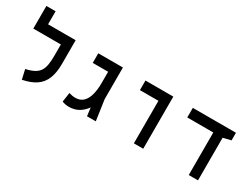

<svg xmlns="http://www.w3.org/2000/svg" viewBox="-56 -1296 2456 1869"><g transform="rotate(30 1172.0 -361.0)"><path d="M474.6 -585.9V-478H61V-585.9ZM164.6 -546.4H61V-732.4H164.6ZM370.6 -585.9H474.6V-318.4Q474.6 -222.2 448.5 -155.8Q422.4 -89.4 365 -49.3Q307.6 -9.3 213.4 9.3L189 -97.7Q248 -110.4 283.9 -130.4Q319.8 -150.4 338.6 -180.4Q357.4 -210.4 364 -253.4Q370.6 -296.4 370.6 -356Z M741.7 8.8Q721.2 8.8 702.4 5.6Q683.6 2.4 663.6 -5.9L679.2 -110.8Q694.8 -105.5 712.6 -102.1Q730.5 -98.6 752.4 -98.6Q806.2 -98.6 839.1 -131.3Q872.1 -164.1 887 -220.9Q901.9 -277.8 901.9 -349.6V-392.1H1003.9L1002 -336.9Q1001 -272 983.6 -210.2Q966.3 -148.4 933.1 -98.9Q899.9 -49.3 852.1 -20.3Q804.2 8.8 741.7 8.8ZM940.4 0 901.9 -305.2V-585.9H1005.9V-230.5L1039.1 0ZM729 -478V-585.9H991.2V-478Z M1467.3 0V-585.9H1572.3V0ZM1259.3 -478V-585.9H1571.8V-478Z M2084 0V-585.9H2188V0ZM1791.5 -478V-585.9H2276.4V-500.5L2185.1 -478Z"/></g></svg>

Font: Cascadia Mono Medium
Style: Regular
Weight: 500
Monospace: yes
Designer: Aaron Bell
Foundry: Saja Typeworks
Version: Version 2407.024